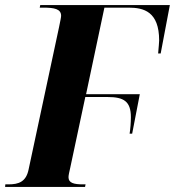

<svg xmlns="http://www.w3.org/2000/svg" viewBox="-42 -734 687 754"><path d="M-22 0H292L294 -10H284C249 -10 227 -15 227 -38C227 -46 230 -58 234 -76L293 -353H381C444 -353 472 -336 472 -274C472 -253 470 -227 467 -209H477L507 -364H296L368 -704H463C522 -704 583 -689 583 -575C583 -568 581 -548 579 -524H589L625 -714H116L114 -704H128C171 -704 198 -699 198 -672C198 -666 195 -653 190 -628L70 -67C60 -20 31 -10 -8 -10H-21Z"/></svg>

Font: Noto Serif Display Condensed ExtraBold
Style: Italic
Weight: 800
Width: 3
Italic angle: -12°
Designer: Monotype Design Team
Foundry: Monotype Imaging Inc.
Version: Version 2.009